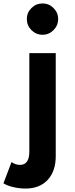

<svg xmlns="http://www.w3.org/2000/svg" viewBox="-80 -821 434 1116"><path d="M167.5 -619Q204.5 -619 231.2 -646Q258 -673 258 -710.5Q258 -747.5 231.2 -774.2Q204.5 -801 167.5 -801Q129.5 -801 102.8 -774.2Q76 -747.5 76 -710.5Q76 -672.5 102.8 -645.8Q129.5 -619 167.5 -619ZM67.5 275Q150.5 275 197.2 224.5Q244 174 244 86.5V-512H90.5V59.5Q90.5 137.5 36 137.5Q10.5 137.5 -13 121L-60 244.5Q-38 258.5 -2 266.8Q34 275 67.5 275Z"/></svg>

Font: Spartan
Style: Bold
Weight: 700
Designer: Matt Bailey, Mirko Velimirovic
Foundry: Matt Bailey
Version: Version 1.003; ttfautohint (v1.8.3)